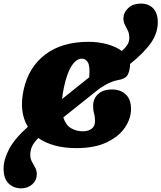

<svg xmlns="http://www.w3.org/2000/svg" viewBox="-74 -817 901 1072"><path d="M456.5 -142Q456.5 -166.5 451.2 -183.2Q446 -200 446 -227.5Q446 -266 473.8 -291.8Q501.5 -317.5 551.5 -317.5Q598 -317.5 627.8 -290.2Q657.5 -263 657.5 -208Q657.5 -155 623.5 -104.8Q589.5 -54.5 521.8 -22.2Q454 10 352.5 10Q285 10 231.5 -4.8Q178 -19.5 140 -46.5Q113.5 -19.5 104.2 2.2Q95 24 95 46.5Q95 69 104.2 85.5Q113.5 102 122.5 118.5Q131.5 135 131.5 157Q131.5 189 106.5 211.8Q81.5 234.5 44 234.5Q2.5 234.5 -25.8 207.5Q-54 180.5 -54 124.5Q-54 74 -23.2 15.5Q7.5 -43 81.5 -109Q30.5 -193.5 58.5 -318Q86.5 -443.5 179.8 -513.5Q273 -583.5 420.5 -583.5Q477 -583.5 525.5 -569.8Q574 -556 606 -532.5Q629.5 -553 638.8 -569.8Q648 -586.5 648 -605.5Q648 -629 639.8 -646.2Q631.5 -663.5 623.2 -679Q615 -694.5 615 -713.5Q615 -746 641.5 -771.5Q668 -797 712 -797Q756.5 -797 781.8 -769.8Q807 -742.5 807 -693Q807 -633.5 769.8 -579Q732.5 -524.5 652 -459.5Q652.5 -454 652 -449Q648.5 -411 635 -393.2Q621.5 -375.5 585 -370Q566.5 -367 541 -356.2Q515.5 -345.5 479.5 -321L279.5 -161.5Q292.5 -119.5 321.8 -101.8Q351 -84 388.5 -84Q418 -84 437.2 -97.8Q456.5 -111.5 456.5 -142ZM282 -325Q275.5 -292.5 272.5 -264L424 -385.5Q424 -388.5 424.5 -392Q429 -446 417 -467.8Q405 -489.5 383 -489.5Q352 -489.5 325.5 -448.5Q299 -407.5 282 -325Z"/></svg>

Font: Fraunces 144pt SuperSoft Black
Style: Italic
Weight: 900
Italic angle: -16°
Version: Version 1.000;[b76b70a41]